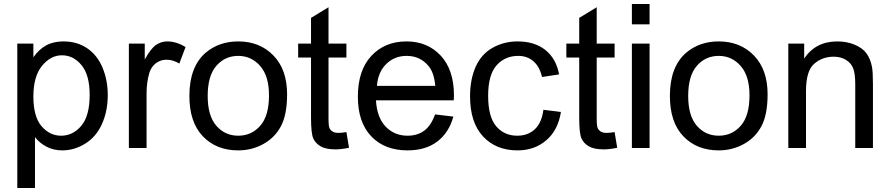

<svg xmlns="http://www.w3.org/2000/svg" viewBox="-20 -736 4431 955"><path d="M66 199V-519H146V-451Q174 -491 210 -510.5Q246 -530 296 -530Q363 -530 413.5 -496Q464 -462 490 -399.5Q516 -337 516 -263Q516 -184 487.5 -120Q459 -56 404.5 -22Q350 12 290 12Q246 12 211 -6.5Q176 -25 154 -54V199ZM146 -256Q146 -156 186.5 -108.5Q227 -61 284 -61Q343 -61 384.5 -110.5Q426 -160 426 -264Q426 -363 385.5 -412Q345 -461 288 -461Q232 -461 189 -408.5Q146 -356 146 -256Z M621 0V-519H700V-440Q730 -495 756 -512.5Q782 -530 812 -530Q857 -530 903 -502L872 -420Q840 -439 808 -439Q779 -439 756 -422Q733 -405 723 -374Q709 -327 709 -271V0Z M922 -259Q922 -403 1002 -473Q1069 -530 1165 -530Q1272 -530 1340 -460Q1408 -390 1408 -267Q1408 -167 1378 -109.5Q1348 -52 1290.5 -20Q1233 12 1165 12Q1056 12 989 -58Q922 -128 922 -259ZM1013 -259Q1013 -160 1056 -110.5Q1099 -61 1165 -61Q1231 -61 1274.5 -110.5Q1318 -160 1318 -262Q1318 -358 1274 -408Q1230 -458 1165 -458Q1099 -458 1056 -408.5Q1013 -359 1013 -259Z M1703 -79 1716 -1Q1678 7 1649 7Q1601 7 1575 -8Q1549 -23 1538 -48Q1527 -73 1527 -152V-450H1463V-519H1527V-647L1614 -700V-519H1703V-450H1614V-147Q1614 -109 1619 -98.5Q1624 -88 1634.5 -81.5Q1645 -75 1664 -75Q1679 -75 1703 -79Z M2144 -167 2235 -156Q2213 -76 2155 -32Q2097 12 2007 12Q1893 12 1826.5 -58Q1760 -128 1760 -255Q1760 -386 1827 -458Q1894 -530 2002 -530Q2106 -530 2172 -459.5Q2238 -389 2238 -260Q2238 -252 2237 -237H1850Q1855 -151 1898.5 -106Q1942 -61 2007 -61Q2056 -61 2090 -86Q2124 -111 2144 -167ZM1855 -309H2145Q2139 -375 2112 -407Q2070 -458 2003 -458Q1942 -458 1901 -417.5Q1860 -377 1855 -309Z M2683 -190 2770 -179Q2756 -89 2697.5 -38.5Q2639 12 2554 12Q2447 12 2382.5 -57.5Q2318 -127 2318 -257Q2318 -341 2346 -404Q2374 -467 2430.5 -498.5Q2487 -530 2554 -530Q2639 -530 2692.5 -487.5Q2746 -445 2761 -366L2676 -353Q2664 -405 2633 -431.5Q2602 -458 2558 -458Q2491 -458 2449.5 -410.5Q2408 -363 2408 -260Q2408 -155 2448 -108Q2488 -61 2553 -61Q2605 -61 2639.5 -92.5Q2674 -124 2683 -190Z M3037 -79 3050 -1Q3012 7 2983 7Q2935 7 2909 -8Q2883 -23 2872 -48Q2861 -73 2861 -152V-450H2797V-519H2861V-647L2948 -700V-519H3037V-450H2948V-147Q2948 -109 2953 -98.5Q2958 -88 2968.5 -81.5Q2979 -75 2998 -75Q3013 -75 3037 -79Z M3123 -615V-716H3211V-615ZM3123 0V-519H3211V0Z M3312 -259Q3312 -403 3392 -473Q3459 -530 3555 -530Q3662 -530 3730 -460Q3798 -390 3798 -267Q3798 -167 3768 -109.5Q3738 -52 3680.5 -20Q3623 12 3555 12Q3446 12 3379 -58Q3312 -128 3312 -259ZM3403 -259Q3403 -160 3446 -110.5Q3489 -61 3555 -61Q3621 -61 3664.5 -110.5Q3708 -160 3708 -262Q3708 -358 3664 -408Q3620 -458 3555 -458Q3489 -458 3446 -408.5Q3403 -359 3403 -259Z M3901 0V-519H3980V-445Q4037 -530 4145 -530Q4192 -530 4231.5 -513.5Q4271 -497 4290.5 -469.5Q4310 -442 4317 -404Q4322 -380 4322 -319V0H4234V-315Q4234 -369 4224 -395.5Q4214 -422 4188 -438Q4162 -454 4127 -454Q4070 -454 4029.5 -418.5Q3989 -383 3989 -283V0Z"/></svg>

Font: Ekushey Amar Desh
Style: Regular
Weight: 400
Designer: Al Mamun Sumon
Foundry: Al Mamun Sumon
Version: Version 1.0